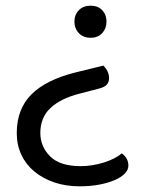

<svg xmlns="http://www.w3.org/2000/svg" viewBox="-20 -487 499 676"><path d="M344 -256Q364 -236 364 -212Q364 -198 356 -189Q348 -180 328 -175L259 -157Q193 -140 157.5 -106.5Q122 -73 122 -19Q122 29 156.5 63.5Q191 98 264 98Q304 98 344.5 85.5Q385 73 409 53Q432 70 432 96Q432 111 419.5 124Q407 137 384 147Q361 157 329.5 163Q298 169 261 169Q211 169 170.5 155Q130 141 100.5 116.5Q71 92 55 57.5Q39 23 39 -18Q39 -103 90.5 -154.5Q142 -206 246 -232ZM355 -411Q355 -387 340 -370.5Q325 -354 299 -354Q273 -354 257.5 -370.5Q242 -387 242 -411Q242 -435 257.5 -451Q273 -467 299 -467Q325 -467 340 -451Q355 -435 355 -411Z"/></svg>

Font: Baloo Da 2
Style: Regular
Weight: 400
Designer: Noopur Datye, Sulekha Rajkumar and Ek Type
Foundry: Ek Type
Version: Version 1.640;hotconv 1.0.111;makeotfexe 2.5.65597; ttfautoh